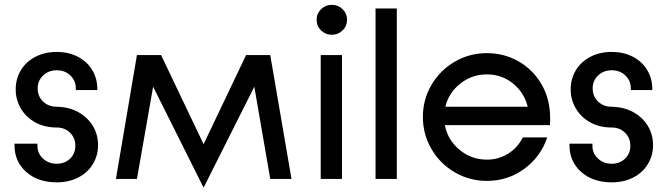

<svg xmlns="http://www.w3.org/2000/svg" viewBox="-20 -741 2769 795"><path d="M40 -140V-146H135V-137Q135 -106 158 -84.5Q181 -63 215 -63Q248 -63 270 -84Q292 -105 292 -137Q292 -170 270 -191.5Q248 -213 215 -213Q165 -213 126.5 -234Q88 -255 66.5 -291.5Q45 -328 45 -371Q45 -414 66 -449.5Q87 -485 126 -505.5Q165 -526 215 -526Q263 -526 301.5 -506.5Q340 -487 361.5 -451.5Q383 -416 383 -372V-368H294V-375Q294 -407 271.5 -428.5Q249 -450 215 -450Q181 -450 158.5 -428.5Q136 -407 136 -375Q136 -342 158.5 -320.5Q181 -299 215 -299Q266 -298 304.5 -276.5Q343 -255 364.5 -219.5Q386 -184 386 -140Q386 -97 364.5 -61.5Q343 -26 304 -6Q265 14 215 14Q137 14 88.5 -29Q40 -72 40 -140Z M614 -382 547 0H460L547 -513H647L823 -144L999 -513H1099L1187 0H1099L1033 -382L824 34H822Z M1396 -513V0H1308V-513ZM1291 -660Q1291 -685 1309.5 -703Q1328 -721 1354 -721Q1380 -721 1398.5 -703Q1417 -685 1417 -660Q1417 -633 1398.5 -615Q1380 -597 1354 -597Q1328 -597 1309.5 -615Q1291 -633 1291 -660Z M1535 -706H1623V0H1535Z M1731 -257Q1731 -329 1766.5 -389.5Q1802 -450 1863 -485.5Q1924 -521 1996 -521Q2067 -521 2127 -487Q2187 -453 2222.5 -391.5Q2258 -330 2258 -251Q2258 -233 2257 -223H1822Q1834 -161 1883 -120.5Q1932 -80 1996 -80Q2044 -80 2083.5 -104.5Q2123 -129 2145 -172H2246Q2219 -92 2151 -42Q2083 8 1996 8Q1924 8 1863 -27.5Q1802 -63 1766.5 -124Q1731 -185 1731 -257ZM2165 -299Q2151 -357 2104.5 -395Q2058 -433 1996 -433Q1934 -433 1886 -395Q1838 -357 1824 -299Z M2338 -140V-146H2433V-137Q2433 -106 2456 -84.5Q2479 -63 2513 -63Q2546 -63 2568 -84Q2590 -105 2590 -137Q2590 -170 2568 -191.5Q2546 -213 2513 -213Q2463 -213 2424.5 -234Q2386 -255 2364.5 -291.5Q2343 -328 2343 -371Q2343 -414 2364 -449.5Q2385 -485 2424 -505.5Q2463 -526 2513 -526Q2561 -526 2599.5 -506.5Q2638 -487 2659.5 -451.5Q2681 -416 2681 -372V-368H2592V-375Q2592 -407 2569.5 -428.5Q2547 -450 2513 -450Q2479 -450 2456.5 -428.5Q2434 -407 2434 -375Q2434 -342 2456.5 -320.5Q2479 -299 2513 -299Q2564 -298 2602.5 -276.5Q2641 -255 2662.5 -219.5Q2684 -184 2684 -140Q2684 -97 2662.5 -61.5Q2641 -26 2602 -6Q2563 14 2513 14Q2435 14 2386.5 -29Q2338 -72 2338 -140Z"/></svg>

Font: Lineal
Style: Regular
Weight: 400
Designer: Created by Frank Adebiaye with contributions from Anton Moglia & Ariel Martín Pérez
Created by Frank ADEBIAYE with FontF
Foundry: Velvetyne Type Foundry
Version: Version 2.000